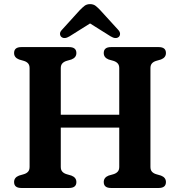

<svg xmlns="http://www.w3.org/2000/svg" viewBox="-20 -934 894 954"><path d="M282 -104.5Q282 -89.5 289.8 -81Q297.5 -72.5 311 -68.5L335 -61.5Q359.5 -52 359.5 -29.5Q359.5 0 323 0H86Q50 0 50 -29.5Q50 -52 74.5 -61.5L98.5 -68.5Q112 -72.5 119.5 -81Q127 -89.5 127 -104.5V-595.5Q127 -610.5 119.5 -619Q112 -627.5 98.5 -631.5L74.5 -638.5Q50 -648 50 -670.5Q50 -700 86 -700H323Q359.5 -700 359.5 -670.5Q359.5 -648 335 -638.5L311 -631.5Q297.5 -627.5 289.8 -619Q282 -610.5 282 -595.5V-364H572.5V-595.5Q572.5 -610.5 564.8 -619Q557 -627.5 544 -631.5L519.5 -638.5Q495.5 -648 495.5 -670.5Q495.5 -700 531.5 -700H768.5Q804.5 -700 804.5 -670.5Q804.5 -648 780 -638.5L756 -631.5Q742.5 -627.5 735 -619Q727.5 -610.5 727.5 -595.5V-104.5Q727.5 -89.5 735 -81Q742.5 -72.5 756 -68.5L780 -61.5Q804.5 -52 804.5 -29.5Q804.5 0 768.5 0H531.5Q495.5 0 495.5 -29.5Q495.5 -52 519.5 -61.5L544 -68.5Q557 -72.5 564.8 -81Q572.5 -89.5 572.5 -104.5V-300H282ZM325.5 -753.5Q300 -738 285 -750.5Q279 -755.5 278.2 -765.2Q277.5 -775 287.5 -785.5L375.5 -882.5Q389 -896.5 400 -905Q411 -913.5 427.5 -913.5Q444 -913.5 455 -905Q466 -896.5 479 -882.5L567.5 -785.5Q577 -775 576.5 -765.2Q576 -755.5 570 -750.5Q555 -738 529.5 -753.5L427.5 -817.5Z"/></svg>

Font: Fraunces 9pt Soft SemiBold
Style: Regular
Weight: 600
Version: Version 1.000;[b76b70a41]